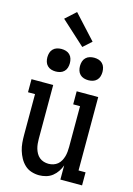

<svg xmlns="http://www.w3.org/2000/svg" viewBox="-144 -1056 789 1137"><g transform="rotate(15 250.0 -488.0)"><path d="M214 8Q190 8 166.5 0.5Q143 -7 125.5 -23.5Q108 -40 96.5 -61Q85 -82 78 -105Q71 -128 69 -152Q67 -176 67 -200V-450H24V-530H157V-200Q157 -185 158.5 -170Q160 -155 164 -141Q168 -127 175.5 -113.5Q183 -100 194.5 -90.5Q206 -81 220.5 -76.5Q235 -72 250 -72Q265 -72 279.5 -76.5Q294 -81 305.5 -90.5Q317 -100 324.5 -113.5Q332 -127 336 -141Q340 -155 341.5 -170Q343 -185 343 -200V-450H301V-530H433V-80H476V0H343V-87Q336 -67 324 -49Q312 -31 295 -17.5Q278 -4 256.5 2Q235 8 214 8ZM350 -611Q336 -611 322.5 -615Q309 -619 299 -629Q289 -639 285 -652.5Q281 -666 281 -680Q281 -694 285 -707.5Q289 -721 299 -731Q309 -741 322.5 -745Q336 -749 350 -749Q364 -749 377.5 -745Q391 -741 401 -731Q411 -721 415 -707.5Q419 -694 419 -680Q419 -666 415 -652.5Q411 -639 401 -629Q391 -619 377.5 -615Q364 -611 350 -611ZM150 -611Q136 -611 122.5 -615Q109 -619 99 -629Q89 -639 85 -652.5Q81 -666 81 -680Q81 -694 85 -707.5Q89 -721 99 -731Q109 -741 122.5 -745Q136 -749 150 -749Q164 -749 177.5 -745Q191 -741 201 -731Q211 -721 215 -707.5Q219 -694 219 -680Q219 -666 215 -652.5Q211 -639 201 -629Q191 -619 177.5 -615Q164 -611 150 -611ZM265 -792 118 -926 182 -984 316 -838Z"/></g></svg>

Font: Iosevka Slab Medium
Style: Regular
Weight: 500
Monospace: yes
Designer: Belleve Invis
Foundry: Belleve Invis
Version: Version 11.1.1; ttfautohint (v1.8.3)